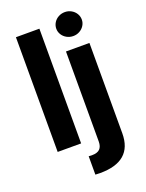

<svg xmlns="http://www.w3.org/2000/svg" viewBox="-172 -830 847 1112"><g transform="rotate(-20 251.0 -274.0)"><path d="M201.2 0H56.6V-707H201.2ZM445.3 -530.3V26.4Q445.3 199.2 246.1 199.2L216.8 198.2V85L236.3 85.9Q270.5 85.9 285.6 70.6Q300.8 55.2 300.8 24.4V-530.3ZM293 -672.9Q293 -692.9 303.5 -710Q314 -727.1 332.3 -737.1Q350.6 -747.1 372.1 -747.1Q393.1 -747.1 411.1 -737.1Q429.2 -727.1 439.7 -710Q450.2 -692.9 450.2 -672.9Q450.2 -653.3 439.7 -636.5Q429.2 -619.6 411.1 -609.6Q393.1 -599.6 372.1 -599.6Q350.6 -599.6 332.3 -609.6Q314 -619.6 303.5 -636.5Q293 -653.3 293 -672.9Z"/></g></svg>

Font: Pretendard JP
Style: Bold
Weight: 700
Designer: Base glyphs from Inter by Rasmus Andersson; Hangeul glyphs from Noto Sans CJK(Source Han Sans) by Jang Soo-young and Kan
Foundry: Kil Hyung-jin
Version: Version 1.309